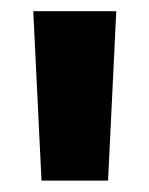

<svg xmlns="http://www.w3.org/2000/svg" viewBox="-20 -723 265 341"><path d="M39.1 -703.1 53.7 -402.3H171.9L186.5 -703.1Z"/></svg>

Font: Wand UI Pro Black
Style: Regular
Weight: 900
Designer: Andreas Faust
Version: Version 1.003;FEAKit 1.0